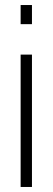

<svg xmlns="http://www.w3.org/2000/svg" viewBox="-20 -743 210 763"><path d="M62 -647V-723H107V-647ZM62 0V-526H107V0Z"/></svg>

Font: Archivo Condensed Thin
Style: Regular
Weight: 250
Width: 3
Designer: Hector Gatti
Foundry: Omnibus-Type
Version: Version 2.001